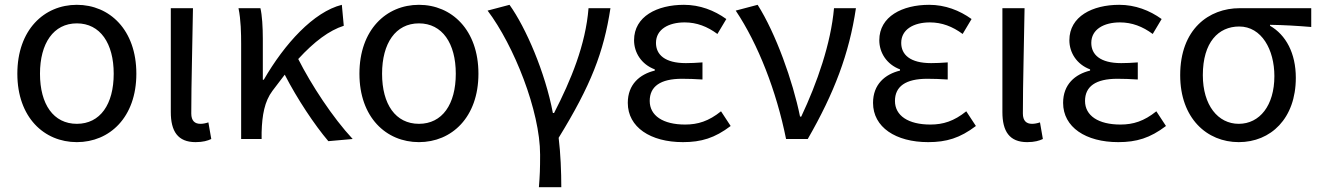

<svg xmlns="http://www.w3.org/2000/svg" viewBox="-20 -577 5476 797"><path d="M299 13C435 13 546 -90 546 -271C546 -453 435 -557 299 -557C163 -557 52 -453 52 -271C52 -90 163 13 299 13ZM299 -63C202 -63 146 -144 146 -271C146 -397 202 -480 299 -480C396 -480 452 -397 452 -271C452 -144 396 -63 299 -63Z M792 13C823 13 842 7 857 0L845 -69C833 -65 822 -63 812 -63C789 -63 774 -75 774 -106C774 -237 779 -396 781 -543H689V-112C689 -32 718 13 792 13Z M1343 9 1444 0C1361 -89 1272 -225 1218 -332C1285 -405 1347 -451 1407 -470L1399 -557C1282 -528 1161 -395 1075 -246H1071V-416C1071 -464 1068 -514 1061 -543H970C980 -495 981 -438 981 -394V0H1066V-28C1068 -99 1078 -156 1111 -200L1162 -267C1214 -166 1286 -58 1343 9Z M1719 13C1855 13 1966 -90 1966 -271C1966 -453 1855 -557 1719 -557C1583 -557 1472 -453 1472 -271C1472 -90 1583 13 1719 13ZM1719 -63C1622 -63 1566 -144 1566 -271C1566 -397 1622 -480 1719 -480C1816 -480 1872 -397 1872 -271C1872 -144 1816 -63 1719 -63Z M2217 200H2310C2310 137 2307 60 2299 -5C2433 -223 2486 -360 2514 -543H2423C2411 -391 2350 -244 2280 -108H2275C2243 -277 2163 -462 2095 -557L2004 -533C2113 -389 2222 -116 2222 65C2222 125 2221 150 2217 200Z M2815 13C2891 13 2947 -4 3013 -54L2973 -115C2922 -74 2877 -60 2824 -60C2732 -60 2677 -97 2677 -158C2677 -218 2721 -250 2811 -250C2838 -250 2864 -249 2896 -247V-318C2869 -316 2849 -315 2827 -315C2740 -315 2703 -350 2703 -399C2703 -455 2755 -484 2822 -484C2872 -484 2916 -467 2958 -436L2995 -498C2945 -534 2885 -557 2819 -557C2708 -557 2612 -509 2612 -410C2612 -359 2642 -310 2698 -289V-284C2636 -269 2586 -227 2586 -150C2586 -49 2680 13 2815 13Z M3243 0H3333C3443 -191 3505 -354 3533 -543H3442C3429 -396 3372 -233 3306 -93H3301C3271 -241 3200 -439 3125 -557L3034 -533C3127 -394 3203 -199 3243 0Z M3833 13C3909 13 3965 -4 4031 -54L3991 -115C3940 -74 3895 -60 3842 -60C3750 -60 3695 -97 3695 -158C3695 -218 3739 -250 3829 -250C3856 -250 3882 -249 3914 -247V-318C3887 -316 3867 -315 3845 -315C3758 -315 3721 -350 3721 -399C3721 -455 3773 -484 3840 -484C3890 -484 3934 -467 3976 -436L4013 -498C3963 -534 3903 -557 3837 -557C3726 -557 3630 -509 3630 -410C3630 -359 3660 -310 3716 -289V-284C3654 -269 3604 -227 3604 -150C3604 -49 3698 13 3833 13Z M4244 13C4275 13 4294 7 4309 0L4297 -69C4285 -65 4274 -63 4264 -63C4241 -63 4226 -75 4226 -106C4226 -237 4231 -396 4233 -543H4141V-112C4141 -32 4170 13 4244 13Z M4622 13C4698 13 4754 -4 4820 -54L4780 -115C4729 -74 4684 -60 4631 -60C4539 -60 4484 -97 4484 -158C4484 -218 4528 -250 4618 -250C4645 -250 4671 -249 4703 -247V-318C4676 -316 4656 -315 4634 -315C4547 -315 4510 -350 4510 -399C4510 -455 4562 -484 4629 -484C4679 -484 4723 -467 4765 -436L4802 -498C4752 -534 4692 -557 4626 -557C4515 -557 4419 -509 4419 -410C4419 -359 4449 -310 4505 -289V-284C4443 -269 4393 -227 4393 -150C4393 -49 4487 13 4622 13Z M5122 13C5255 13 5359 -85 5359 -254C5359 -356 5318 -432 5252 -470V-474C5312 -473 5362 -470 5423 -465V-543H5126C4998 -543 4879 -456 4879 -265C4879 -86 4990 13 5122 13ZM5122 -63C5036 -63 4973 -140 4973 -265C4973 -402 5038 -467 5124 -467C5217 -467 5270 -371 5270 -261C5270 -139 5209 -63 5122 -63Z"/></svg>

Font: GenYoGothic2 TW R
Style: Regular
Weight: 400
Version: Version 2.100;PS 2.1;hotconv 16.6.51;makeotf.lib2.5.65220 DE